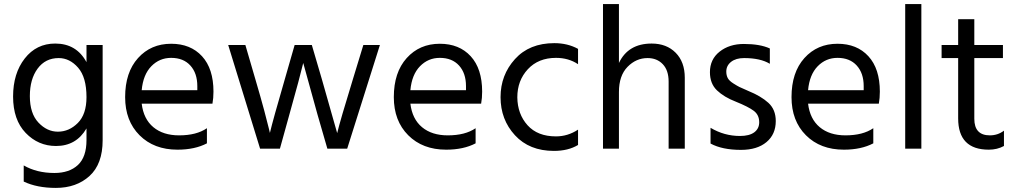

<svg xmlns="http://www.w3.org/2000/svg" viewBox="-20 -727 4972 939"><path d="M482 -41Q482 75 418 133.5Q354 192 253 192Q161 192 96 161V82Q160 119 246 119Q319 119 361 80Q403 41 403 -42V-99Q353 -13 254 -13Q167 -13 105.5 -77Q44 -141 44 -255Q44 -368 101 -441Q158 -514 250 -514Q354 -514 403 -423V-507H482ZM126 -257Q126 -172 168 -127.5Q210 -83 263 -83Q318 -83 360.5 -125.5Q403 -168 403 -252Q403 -349 362 -396Q321 -443 267 -443Q202 -443 164 -391.5Q126 -340 126 -257Z M992 -26Q933 5 848 5Q733 5 662.5 -65.5Q592 -136 592 -252Q592 -373 655 -443Q718 -513 817 -513Q912 -513 968 -452Q1024 -391 1024 -279Q1024 -247 1019 -220H673Q682 -145 730 -105Q778 -65 856 -65Q941 -65 992 -100ZM817 -444Q760 -444 720 -403Q680 -362 673 -286H945V-306Q945 -369 911 -406.5Q877 -444 817 -444Z M1349 0H1252L1096 -507H1180L1229 -339Q1255 -251 1272.5 -185.5Q1290 -120 1295 -98L1300 -77Q1315 -141 1373 -340L1421 -507H1505L1554 -340L1629 -76Q1643 -135 1706 -340L1757 -507H1838L1678 0H1581L1533 -166L1463 -419Q1448 -355 1395 -166Z M2306 -26Q2247 5 2162 5Q2047 5 1976.5 -65.5Q1906 -136 1906 -252Q1906 -373 1969 -443Q2032 -513 2131 -513Q2226 -513 2282 -452Q2338 -391 2338 -279Q2338 -247 2333 -220H1987Q1996 -145 2044 -105Q2092 -65 2170 -65Q2255 -65 2306 -100ZM2131 -444Q2074 -444 2034 -403Q1994 -362 1987 -286H2259V-306Q2259 -369 2225 -406.5Q2191 -444 2131 -444Z M2807 -18Q2759 11 2689 11Q2569 11 2498.5 -65.5Q2428 -142 2428 -252Q2428 -360 2498.5 -438Q2569 -516 2691 -516Q2756 -516 2807 -488V-413Q2761 -444 2699 -444Q2613 -444 2561.5 -388.5Q2510 -333 2510 -251Q2511 -169 2560 -114.5Q2609 -60 2699 -60Q2757 -60 2807 -93Z M3329 0H3250V-328Q3250 -383 3221.5 -413Q3193 -443 3147 -443Q3091 -443 3049 -400Q3007 -357 3007 -277V0H2929V-707H3007V-419Q3052 -514 3167 -514Q3240 -514 3284.5 -469Q3329 -424 3329 -347Z M3774 -135Q3774 -70 3728.5 -32Q3683 6 3604 6Q3512 6 3455 -25V-102Q3522 -62 3599 -62Q3645 -62 3669 -80Q3693 -98 3693 -129Q3693 -165 3666.5 -185Q3640 -205 3578 -230Q3521 -252 3486.5 -285Q3452 -318 3452 -374Q3452 -437 3499.5 -474.5Q3547 -512 3618 -512Q3697 -512 3745 -490V-415Q3699 -443 3619 -443Q3579 -443 3555.5 -424.5Q3532 -406 3532 -377Q3532 -359 3539 -345.5Q3546 -332 3566.5 -319Q3587 -306 3596.5 -301.5Q3606 -297 3638 -283Q3702 -257 3738 -224Q3774 -191 3774 -135Z M4251 -26Q4192 5 4107 5Q3992 5 3921.5 -65.5Q3851 -136 3851 -252Q3851 -373 3914 -443Q3977 -513 4076 -513Q4171 -513 4227 -452Q4283 -391 4283 -279Q4283 -247 4278 -220H3932Q3941 -145 3989 -105Q4037 -65 4115 -65Q4200 -65 4251 -100ZM4076 -444Q4019 -444 3979 -403Q3939 -362 3932 -286H4204V-306Q4204 -369 4170 -406.5Q4136 -444 4076 -444Z M4486 0H4407V-707H4486Z M4890 -13Q4857 5 4816 5Q4666 5 4666 -148V-443H4585V-507H4666V-633H4745V-507H4885V-443H4745V-146Q4745 -65 4821 -65Q4860 -65 4890 -88Z"/></svg>

Font: Hind Vadodara
Style: Regular
Weight: 400
Designer: Hitesh Malaviya
Foundry: Indian Type Foundry
Version: Version 1.001;PS 1.0;hotconv 1.0.86;makeotf.lib2.5.63406; tt